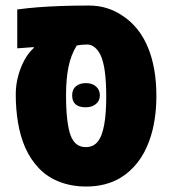

<svg xmlns="http://www.w3.org/2000/svg" viewBox="-20 -661 619 690"><path d="M290 9.3Q236.3 9.3 193.4 -7.8Q150.9 -23.9 120.4 -55.7Q89.8 -87.4 70.3 -131.3Q53.2 -170.9 44.9 -219.2Q36.6 -267.6 36.6 -321.8Q36.6 -356.9 45.7 -389.4Q54.7 -421.9 69.3 -447.8Q84 -473.6 101.6 -488.8L101.1 -491.7L42 -487.3V-627Q77.6 -631.8 115.2 -634.8Q152.8 -637.7 198 -639.4Q243.2 -641.1 300.3 -641.1Q334 -641.1 364.3 -631.6Q394.5 -622.1 419.4 -605Q448.2 -586.9 472.7 -557.1Q497.1 -527.3 513.2 -486.8Q526.9 -453.1 534.4 -410.2Q542 -367.2 542 -315.9Q542 -271.5 535.6 -230.7Q529.3 -189.9 516.6 -155.3Q500.5 -110.4 474.1 -76.7Q447.8 -43 412.1 -21.5Q359.9 9.3 290 9.3ZM288.6 -132.3Q307.6 -132.3 321.3 -142.3Q335 -152.3 344.2 -174.8Q350.6 -191.4 354.5 -212.9Q358.4 -234.4 360.1 -260.3Q361.8 -286.1 361.8 -314Q361.8 -365.7 356.7 -404.1Q351.6 -442.4 340.3 -465.3Q331.5 -482.4 319.3 -491.7Q307.1 -501 293.9 -501Q283.2 -501 274.4 -500.2Q265.6 -499.5 255.9 -497.6Q234.9 -463.9 226.1 -420.4Q217.3 -377 217.3 -319.3Q217.3 -267.6 221.7 -231.2Q226.1 -194.8 233.9 -173.8Q242.2 -152.8 255.4 -142.6Q268.6 -132.3 288.6 -132.3ZM288.1 -275.4Q239.3 -275.4 239.3 -318.4Q239.3 -339.4 252.7 -350.8Q266.1 -362.3 288.6 -362.3Q311.5 -362.3 325.2 -350.1Q338.9 -337.9 338.9 -318.4Q338.9 -299.3 325 -287.4Q311 -275.4 288.1 -275.4Z"/></svg>

Font: Open Sans SemiCondensed ExtraBold
Style: Regular
Weight: 800
Width: 4
Designer: Monotype Design Team
Foundry: Monotype Imaging Inc.
Version: Version 3.000